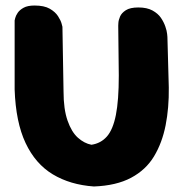

<svg xmlns="http://www.w3.org/2000/svg" viewBox="-20 -672 664 695"><path d="M320 3Q234 -3 171 -41Q108 -79 72.5 -154.5Q37 -230 33 -348V-598Q33 -598 35 -606.5Q37 -615 44 -625.5Q51 -636 65.5 -644Q80 -652 105 -652Q140 -652 160 -640.5Q180 -629 190 -613.5Q200 -598 203 -586.5Q206 -575 206 -575L210 -341Q210 -277 224.5 -235.5Q239 -194 262 -173.5Q285 -153 311 -148Q345 -153 367 -178Q389 -203 399.5 -256Q410 -309 410 -398L408 -579Q408 -579 408.5 -589Q409 -599 414.5 -612Q420 -625 435.5 -635Q451 -645 481 -645Q512 -645 532 -634Q552 -623 562.5 -607.5Q573 -592 578.5 -576Q584 -560 585 -549Q586 -538 586 -538L591 -355Q592 -282 579.5 -218.5Q567 -155 537.5 -106Q508 -57 454.5 -28.5Q401 0 320 3Z"/></svg>

Font: Sour Gummy Black ExtraBold
Style: Regular
Weight: 800
Version: Version 1.000